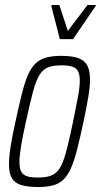

<svg xmlns="http://www.w3.org/2000/svg" viewBox="-20 -742 405 770"><path d="M133 8Q91 8 65 0Q39 -8 27.5 -27.5Q16 -47 16 -83Q16 -112 22.5 -154Q29 -196 42 -254Q56 -319 67.5 -365Q79 -411 92 -441Q105 -471 122.5 -487.5Q140 -504 165 -511Q190 -518 225 -518Q267 -518 292.5 -509.5Q318 -501 329.5 -480.5Q341 -460 341 -422Q341 -394 334 -352.5Q327 -311 315 -254Q301 -189 289.5 -143.5Q278 -98 265 -68.5Q252 -39 234.5 -22Q217 -5 192.5 1.5Q168 8 133 8ZM131 -30Q158 -30 176.5 -35Q195 -40 208.5 -53.5Q222 -67 232 -92.5Q242 -118 251.5 -157.5Q261 -197 273 -254Q285 -313 292.5 -353Q300 -393 300 -418Q300 -444 292.5 -457Q285 -470 269 -475Q253 -480 227 -480Q194 -480 173 -472Q152 -464 138 -441Q124 -418 112 -373Q100 -328 84 -254Q71 -196 64.5 -156.5Q58 -117 58 -91Q58 -66 65.5 -53Q73 -40 89 -35Q105 -30 131 -30ZM220 -585 186 -717 187 -722H218L252 -618L331 -722H365L363 -717L273 -585Z"/></svg>

Font: Saira ExtraCondensed ExtraLight
Style: Italic
Weight: 250
Width: 2
Italic angle: -12°
Designer: Hector Gatti with collaboration of the Omnibus-Type team
Foundry: Omnibus-Type
Version: Version 1.101